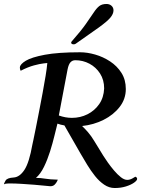

<svg xmlns="http://www.w3.org/2000/svg" viewBox="-52 -934 710 966"><path d="M239 -30Q239 -30 235 -21.5Q231 -13 223 -5Q215 3 201 3Q197 3 174.5 0.5Q152 -2 120.5 -4.5Q89 -7 56.5 -9Q24 -11 0 -11Q-30 -11 -32 -6Q-32 -12 -24 -25.5Q-16 -39 17 -41Q47 -43 71 -79.5Q95 -116 111 -207Q111 -207 116 -230Q121 -253 128.5 -291Q136 -329 145 -375Q154 -421 162.5 -467Q171 -513 177.5 -552.5Q184 -592 186 -617Q186 -617 167.5 -615Q149 -613 119 -605Q89 -597 52 -578Q52 -578 50 -582.5Q48 -587 48 -595Q49 -611 78 -628.5Q107 -646 173.5 -658.5Q240 -671 351 -671Q387 -671 427 -659.5Q467 -648 502 -625Q537 -602 559 -567.5Q581 -533 581 -486Q581 -436 550 -396Q519 -356 469 -331Q419 -306 361 -300Q375 -287 391 -268.5Q407 -250 422 -225L468 -150Q476 -137 490.5 -116.5Q505 -96 522 -76Q539 -56 556 -42.5Q573 -29 588 -29Q602 -29 615.5 -37Q629 -45 629 -45Q629 -45 633.5 -42.5Q638 -40 638 -34Q638 -26 622.5 -15Q607 -4 581.5 4Q556 12 525 12Q497 12 472 -5Q447 -22 426 -48.5Q405 -75 387 -104.5Q369 -134 354 -160L272 -303Q253 -306 237 -312Q231 -289 222 -251.5Q213 -214 200 -172.5Q187 -131 169.5 -95Q152 -59 129 -39Q152 -39 175.5 -35Q199 -31 239 -30ZM244 -353Q277 -341 310 -341Q352 -341 388 -359Q424 -377 447 -410Q470 -443 472 -489Q472 -532 451.5 -564Q431 -596 398 -613.5Q365 -631 327 -631Q312 -631 302.5 -620.5Q293 -610 288 -585ZM329 -714Q325 -711 319 -711Q306 -711 306 -720Q306 -723 310 -727Q355 -778 380 -813.5Q405 -849 419.5 -871Q434 -893 447.5 -903.5Q461 -914 484 -914Q499 -914 509 -905Q519 -896 519 -882Q519 -864 503 -845Q487 -826 445.5 -796Q404 -766 329 -714Z"/></svg>

Font: Sedan
Style: Italic
Weight: 400
Italic angle: -13.8°
Designer: Sebastian Salazar
Foundry: Sebastian Salazar
Version: Version 1.100; ttfautohint (v1.8.4.7-5d5b)